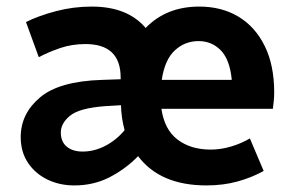

<svg xmlns="http://www.w3.org/2000/svg" viewBox="-20 -553 895 584"><path d="M43 -136Q43 -207 101.5 -256.5Q160 -306 290 -310L347 -312V-317Q347 -419 240 -419Q199 -419 163.5 -407Q128 -395 98 -379L59 -486Q97 -505 150 -519Q203 -533 259 -533Q368 -533 423 -468Q486 -533 586 -533Q654 -533 705 -502.5Q756 -472 785 -413.5Q814 -355 814 -272Q814 -257 812.5 -244Q811 -231 810 -222H471Q480 -159 520 -128.5Q560 -98 621 -98Q652 -98 683.5 -107.5Q715 -117 740 -132L782 -33Q746 -13 702.5 -1Q659 11 608 11Q467 11 400 -78Q362 -39 313.5 -14Q265 11 206 11Q161 11 124 -7Q87 -25 65 -58Q43 -91 43 -136ZM472 -310H685Q679 -372 651.5 -400Q624 -428 584 -428Q542 -428 511.5 -399.5Q481 -371 472 -310ZM165 -150Q165 -122 183 -107Q201 -92 231 -92Q267 -92 300.5 -109.5Q334 -127 359 -157Q349 -194 348 -233L298 -230Q221 -224 193 -201Q165 -178 165 -150Z"/></svg>

Font: Radio Canada SemiBold
Style: Regular
Weight: 600
Designer: Charles Daoud, Etienne Aubert Bonn, Alexandre Saumier Demers, Jacques Le Bailly
Foundry: Radio-Canada
Version: Version 2.104; ttfautohint (v1.8.4.7-5d5b);gftools[0.9.28.de